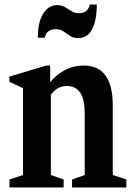

<svg xmlns="http://www.w3.org/2000/svg" viewBox="-20 -822 588 842"><path d="M21.5 0V-35L81 -54.5V-435.5L21 -463.5V-486L182.5 -534.5H200V-462Q227.5 -495 264.8 -514.8Q302 -534.5 347 -534.5Q474.5 -534.5 474.5 -360.5V-54.5L534 -35V0H296V-35L351.5 -54.5V-325.5Q351.5 -445 273 -445Q231 -445 203 -406.5V-54.5L259 -35V0ZM323.5 -655Q301.5 -655 287 -664.8Q272.5 -674.5 258.5 -684.2Q244.5 -694 224.5 -694Q204 -694 191.2 -683.8Q178.5 -673.5 176.5 -656.5H146Q146 -726 169.8 -762.8Q193.5 -799.5 230 -799.5Q250.5 -799.5 265.2 -790.8Q280 -782 293.8 -773Q307.5 -764 326 -764Q366 -764 373.5 -802H404.5Q404.5 -733.5 384.2 -694.2Q364 -655 323.5 -655Z"/></svg>

Font: Libre Caslon Condensed
Style: Bold
Weight: 700
Designer: Pablo Impallari, Rodrigo Fuenzalida, Katja Schimmel, Ertekin Erdin
Foundry: Pablo Impallari, Rodrigo Fuenzalida
Version: Version 2.000; ttfautohint (v1.8.4.7-5d5b);gftools[0.9.33]